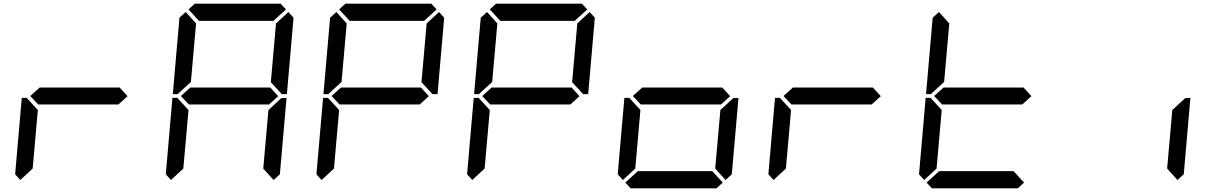

<svg xmlns="http://www.w3.org/2000/svg" viewBox="-20 -1020 6568 1040"><path d="M90 -45 62 -76 98 -490H125L129 -485L185 -424L157 -107ZM671 -499 620 -453V-454H188V-453L144 -500L196 -547V-546H628Z M906 -45 878 -76 914 -490H941L945 -485L1001 -424L973 -107ZM947 -515 943 -510H916L952 -924L986 -955L1042 -893L1014 -576ZM1001 -969 1035 -1000H1500L1529 -969L1461 -907H1058ZM1487 -499 1436 -453V-454H1004V-453L960 -500L1012 -547V-546H1444ZM1500 -485 1505 -489H1532L1496 -76L1462 -45L1406 -107L1434 -424ZM1542 -955 1570 -924 1534 -510H1507L1503 -514L1447 -575L1475 -893Z M1722 -45 1694 -76 1730 -490H1757L1761 -485L1817 -424L1789 -107ZM1763 -515 1759 -510H1732L1768 -924L1802 -955L1858 -893L1830 -576ZM1817 -969 1851 -1000H2316L2345 -969L2277 -907H1874ZM2303 -499 2252 -453V-454H1820V-453L1776 -500L1828 -547V-546H2260ZM2358 -955 2386 -924 2350 -510H2323L2319 -514L2263 -575L2291 -893Z M2538 -45 2510 -76 2546 -490H2573L2577 -485L2633 -424L2605 -107ZM2579 -515 2575 -510H2548L2584 -924L2618 -955L2674 -893L2646 -576ZM2633 -969 2667 -1000H3132L3161 -969L3093 -907H2690ZM3119 -499 3068 -453V-454H2636V-453L2592 -500L2644 -547V-546H3076ZM3174 -955 3202 -924 3166 -510H3139L3135 -514L3079 -575L3107 -893Z M3354 -45 3326 -76 3362 -490H3389L3393 -485L3449 -424L3421 -107ZM3935 -499 3884 -453V-454H3452V-453L3408 -500L3460 -547V-546H3892ZM3948 -485 3953 -489H3980L3944 -76L3910 -45L3854 -107L3882 -424ZM3895 -31 3861 0H3396L3367 -31L3435 -93H3838Z M4170 -45 4142 -76 4178 -490H4205L4209 -485L4265 -424L4237 -107ZM4751 -499 4700 -453V-454H4268V-453L4224 -500L4276 -547V-546H4708Z M4986 -45 4958 -76 4994 -490H5021L5025 -485L5081 -424L5053 -107ZM5027 -515 5023 -510H4996L5032 -924L5066 -955L5122 -893L5094 -576ZM5567 -499 5516 -453V-454H5084V-453L5040 -500L5092 -547V-546H5524ZM5527 -31 5493 0H5028L4999 -31L5067 -93H5470Z M6396 -485 6401 -489H6428L6392 -76L6358 -45L6302 -107L6330 -424Z"/></svg>

Font: DSEG7 Classic
Style: Italic
Weight: 400
Italic angle: -5°
Designer: Keshikan(Twitter:@keshinomi_88pro)
Version: Version 0.46